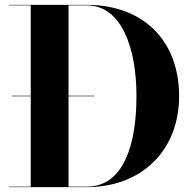

<svg xmlns="http://www.w3.org/2000/svg" viewBox="-20 -770 797 790"><path d="M336.5 0C564.5 0 717 -152 717 -375C717 -598 574.5 -750 336.5 -750H17V-748H106.5V-376H28.5V-374H106.5V-2H17V0ZM367.5 -374V-376H262V-748H336.5C480.5 -748 541.5 -572 541.5 -375C541.5 -178 490.5 -2 336.5 -2H262V-374Z"/></svg>

Font: Bodoni* 96pt
Style: Bold
Weight: 700
Version: Version 2.3